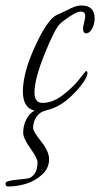

<svg xmlns="http://www.w3.org/2000/svg" viewBox="-79 -395 363 696"><path d="M264 -328Q264 -307 254.5 -290.5Q245 -274 234 -274Q222 -274 222 -292Q222 -298 226 -314Q230 -330 230 -337Q230 -353 213 -353Q201 -353 175.5 -336.5Q150 -320 137 -307Q118 -287 82 -197.5Q46 -108 46 -59Q46 -22 75 -22Q112 -22 149 -50.5Q186 -79 209 -108.5Q232 -138 233 -138Q238 -136 238 -131Q238 -107 189 -56Q140 -5 87 5V6Q66 10 53.5 28Q41 46 41 69Q41 81 70 117.5Q99 154 99 182Q99 215 73 238.5Q47 262 14.5 271.5Q-18 281 -50 281Q-59 281 -59 270Q-59 265 -50 262Q-37 258 -13.5 256Q10 254 23 251.5Q36 249 46.5 234.5Q57 220 57 193Q57 179 31 142.5Q5 106 5 86Q5 61 16 38.5Q27 16 46 6Q4 -4 4 -63Q4 -132 49 -229Q94 -326 127 -341Q142 -347 159.5 -356Q177 -365 189.5 -370Q202 -375 217 -375Q264 -375 264 -328Z"/></svg>

Font: Bilbo Swash Caps
Style: Regular
Weight: 400
Designer: Robert E. Leuschke
Foundry: Robert E. Leuschke
Version: Version 1.002